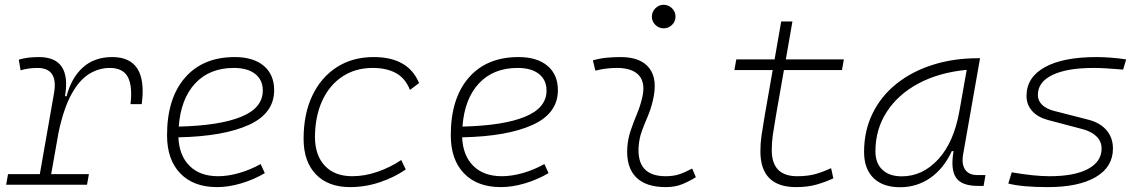

<svg xmlns="http://www.w3.org/2000/svg" viewBox="-20 -763 4728 793"><path d="M5.4 0 13.2 -43.9H144.5L203.1 -377.9Q221.2 -482.4 134.8 -482.4Q98.6 -482.4 64.9 -472.7L57.6 -516.6Q78.1 -522.9 98.9 -525.1Q119.6 -527.3 140.6 -527.3Q275.9 -527.3 248.5 -365.7H254.9Q275.4 -442.9 323 -485.1Q370.6 -527.3 443.4 -527.3Q591.3 -527.3 565.4 -333H519Q527.8 -408.7 507.6 -445.6Q487.3 -482.4 433.6 -482.4Q387.7 -482.4 347.2 -457Q306.6 -431.6 274.7 -373Q242.7 -314.5 221.7 -215.3L191.4 -43.9H347.2L339.4 0Z M880.9 -35.2Q921.4 -35.2 967.5 -48.3Q1013.7 -61.5 1056.6 -85.4L1073.7 -47.9Q1027.8 -21 976.1 -5.6Q924.3 9.8 876.5 9.8Q779.3 9.8 724.6 -46.9Q669.9 -103.5 669.9 -204.6Q669.9 -356.4 743.9 -441.9Q817.9 -527.3 949.7 -527.3Q1026.4 -527.3 1069.3 -491.2Q1112.3 -455.1 1112.3 -390.6Q1112.3 -294.9 1008.1 -247.3Q903.8 -199.7 716.8 -195.8Q720.2 -120.1 763.2 -77.6Q806.2 -35.2 880.9 -35.2ZM718.3 -240.2Q886.2 -244.1 975.8 -280.5Q1065.4 -316.9 1065.4 -389.2Q1065.4 -432.6 1034.2 -457.5Q1002.9 -482.4 945.8 -482.4Q845.7 -482.4 786.1 -418.5Q726.6 -354.5 718.3 -240.2Z M1435.1 -35.2Q1486.3 -35.2 1539.3 -53.5Q1592.3 -71.8 1637.2 -102.1L1655.8 -63Q1608.4 -30.3 1548.6 -10.3Q1488.8 9.8 1425.8 9.8Q1335.4 9.8 1284.7 -43Q1233.9 -95.7 1233.9 -189.9Q1233.9 -292 1269.8 -367.7Q1305.7 -443.4 1370.8 -485.4Q1436 -527.3 1523.4 -527.3Q1666.5 -527.3 1710.9 -419.9L1673.3 -391.6Q1653.8 -440.4 1615 -461.4Q1576.2 -482.4 1519.5 -482.4Q1447.8 -482.4 1394 -446.8Q1340.3 -411.1 1310.8 -346.7Q1281.2 -282.2 1280.8 -195.8Q1281.7 -120.1 1322.3 -77.6Q1362.8 -35.2 1435.1 -35.2Z M2052.7 -35.2Q2093.3 -35.2 2139.4 -48.3Q2185.5 -61.5 2228.5 -85.4L2245.6 -47.9Q2199.7 -21 2147.9 -5.6Q2096.2 9.8 2048.3 9.8Q1951.2 9.8 1896.5 -46.9Q1841.8 -103.5 1841.8 -204.6Q1841.8 -356.4 1915.8 -441.9Q1989.7 -527.3 2121.6 -527.3Q2198.2 -527.3 2241.2 -491.2Q2284.2 -455.1 2284.2 -390.6Q2284.2 -294.9 2179.9 -247.3Q2075.7 -199.7 1888.7 -195.8Q1892.1 -120.1 1935.1 -77.6Q1978 -35.2 2052.7 -35.2ZM1890.1 -240.2Q2058.1 -244.1 2147.7 -280.5Q2237.3 -316.9 2237.3 -389.2Q2237.3 -432.6 2206.1 -457.5Q2174.8 -482.4 2117.7 -482.4Q2017.6 -482.4 1958 -418.5Q1898.4 -354.5 1890.1 -240.2Z M2838.9 -66.9 2854 -31.2Q2827.1 -14.2 2797.6 -2.2Q2768.1 9.8 2729.5 9.8Q2647 9.8 2606.4 -31.7Q2565.9 -73.2 2570.8 -153.3Q2573.2 -189.9 2585 -224.4Q2596.7 -258.8 2610.4 -291.5Q2624 -324.2 2631.3 -355Q2647.5 -417.5 2620.4 -450Q2593.3 -482.4 2528.3 -482.4Q2481.9 -482.4 2439 -471.2L2428.7 -513.7Q2457.5 -522 2486.3 -524.7Q2515.1 -527.3 2543.9 -527.3Q2627 -527.3 2662.4 -480.7Q2697.8 -434.1 2675.8 -345.2Q2667.5 -310.5 2654.5 -280.5Q2641.6 -250.5 2630.9 -221.2Q2620.1 -191.9 2617.7 -157.7Q2609.4 -35.2 2729 -35.2Q2759.8 -35.2 2783.2 -42.5Q2806.6 -49.8 2838.9 -66.9ZM2721.2 -646Q2701.2 -646 2686.8 -660.2Q2672.4 -674.3 2672.4 -694.3Q2672.4 -714.4 2686.8 -728.8Q2701.2 -743.2 2721.2 -743.2Q2741.2 -743.2 2755.6 -728.8Q2770 -714.4 2770 -694.3Q2770 -674.3 2755.6 -660.2Q2741.2 -646 2721.2 -646Z M3268.1 9.8Q3120.6 9.8 3120.6 -138.2Q3120.6 -170.9 3125 -201.7Q3129.4 -232.4 3138.7 -287.1L3171.4 -473.6H3013.2L3021 -517.6H3179.2L3206.5 -674.3H3252.9L3225.6 -517.6H3465.3L3457.5 -473.6H3217.8L3185.1 -287.1Q3175.8 -232.9 3171.6 -203.6Q3167.5 -174.3 3167.5 -143.1Q3167.5 -35.2 3272.5 -35.2Q3311.5 -35.2 3341.6 -42.5Q3371.6 -49.8 3412.6 -68.4L3421.9 -26.4Q3389.2 -11.2 3352.5 -0.7Q3315.9 9.8 3268.1 9.8Z M3697.3 10.3Q3626.5 10.3 3587.6 -27.8Q3548.8 -65.9 3548.8 -135.3Q3548.8 -223.1 3584 -294.7Q3619.1 -366.2 3682.6 -417Q3746.1 -467.8 3832 -495.1Q3918 -522.5 4019 -522.5H4027.8L3958 -126Q3950.7 -85.4 3966.1 -62.7Q3981.4 -40 4016.1 -40H4050.3L4042.5 4.9H4019.5Q3951.7 4.9 3928.5 -29.5Q3905.3 -64 3918.5 -138.7H3911.1Q3877.9 -66.9 3822.5 -28.3Q3767.1 10.3 3697.3 10.3ZM3704.6 -34.7Q3790.5 -34.7 3855.5 -105.5Q3920.4 -176.3 3942.9 -306.2L3972.7 -474.6Q3857.4 -463.4 3772.9 -418Q3688.5 -372.6 3642.1 -300.5Q3595.7 -228.5 3595.7 -137.7Q3595.7 -88.9 3624.5 -61.8Q3653.3 -34.7 3704.6 -34.7Z M4307.1 9.8Q4201.7 9.8 4144.5 -4.9L4158.7 -51.3Q4251 -35.2 4314.9 -35.2Q4417.5 -35.2 4473.6 -65.2Q4529.8 -95.2 4529.8 -149.4Q4529.8 -178.2 4509.3 -199Q4488.8 -219.7 4451.7 -229.5L4307.6 -267.6Q4266.1 -278.8 4242.9 -304.7Q4219.7 -330.6 4219.7 -366.7Q4219.7 -443.4 4295.2 -485.4Q4370.6 -527.3 4508.3 -527.3Q4535.6 -527.3 4567.9 -524.9Q4600.1 -522.5 4631.3 -517.6L4618.7 -475.6Q4540.5 -482.4 4497.6 -482.4Q4387.2 -482.4 4326.9 -453.4Q4266.6 -424.3 4266.6 -371.1Q4266.6 -347.2 4283.9 -330.3Q4301.3 -313.5 4332.5 -305.2L4473.6 -269Q4522.9 -256.8 4549.8 -225.6Q4576.7 -194.3 4576.7 -149.4Q4576.7 -73.7 4506.1 -32Q4435.5 9.8 4307.1 9.8Z"/></svg>

Font: Cascadia Mono NF ExtraLight
Style: Italic
Weight: 200
Italic angle: -10°
Monospace: yes
Designer: Aaron Bell
Foundry: Saja Typeworks
Version: Version 2404.023; ttfautohint (v1.8.4)